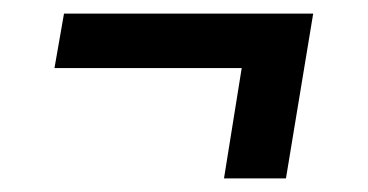

<svg xmlns="http://www.w3.org/2000/svg" viewBox="-20 -400 540 282"><path d="M309 -138 335 -300H60L74 -380H440L400 -138Z"/></svg>

Font: Iosevka Curly Slab Medium
Style: Italic
Weight: 500
Italic angle: -9°
Monospace: yes
Designer: Belleve Invis
Foundry: Belleve Invis
Version: Version 22.1.2; ttfautohint (v1.8.4)